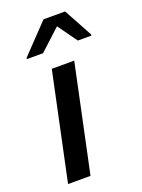

<svg xmlns="http://www.w3.org/2000/svg" viewBox="-140 -796 637 860"><g transform="rotate(-20 178.5 -365.5)"><path d="M50 -595 49 -589H126L226 -681L292 -589H357V-595L283 -731H180ZM139 -510 31 0H138L246 -510Z"/></g></svg>

Font: Saira UNSAM Medium Italic
Style: Regular
Weight: 500
Italic angle: -12°
Designer: Hector Gatti with collaboration of the Omnibus-Type team
Foundry: Omnibus-Type
Version: Version 0.072;PS 000.072;hotconv 1.0.88;makeotf.lib2.5.64775